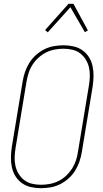

<svg xmlns="http://www.w3.org/2000/svg" viewBox="-20 -981 540 1009"><path d="M195 8Q168 8 142 2Q116 -4 95.5 -18.5Q75 -33 61.5 -54.5Q48 -76 42.5 -101.5Q37 -127 37.5 -154Q38 -181 42 -208L99 -553Q103 -578 111.5 -603Q120 -628 134 -650.5Q148 -673 168.5 -691.5Q189 -710 213 -722Q237 -734 263 -738.5Q289 -743 314 -743Q341 -743 367 -737Q393 -731 413.5 -716.5Q434 -702 447.5 -680.5Q461 -659 466.5 -633.5Q472 -608 471.5 -581Q471 -554 467 -527L410 -182Q406 -157 397.5 -132Q389 -107 375 -84.5Q361 -62 340.5 -43.5Q320 -25 296 -13Q272 -1 246 3.5Q220 8 195 8ZM196 -10Q218 -10 242 -14.5Q266 -19 288 -30Q310 -41 328 -58Q346 -75 359 -95.5Q372 -116 379.5 -139Q387 -162 390 -185L447 -530Q451 -554 452 -578Q453 -602 448 -625Q443 -648 431 -667.5Q419 -687 401.5 -700.5Q384 -714 361 -719.5Q338 -725 313 -725Q291 -725 267 -720.5Q243 -716 221.5 -705Q200 -694 181.5 -677Q163 -660 150 -639.5Q137 -619 130 -596Q123 -573 119 -550L62 -205Q58 -181 57 -157Q56 -133 61 -110Q66 -87 78 -67.5Q90 -48 107.5 -34.5Q125 -21 148 -15.5Q171 -10 196 -10ZM231 -811 217 -823 340 -961H366L442 -821L426 -812L350 -943Z"/></svg>

Font: Iosevka Term Curly Th Obl
Style: Regular
Weight: 100
Italic angle: -9°
Designer: Belleve Invis
Foundry: Belleve Invis
Version: Version 32.3.0